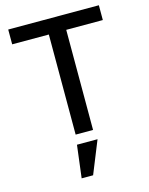

<svg xmlns="http://www.w3.org/2000/svg" viewBox="-138 -784 876 1127"><g transform="rotate(-15 300.0 -220.5)"><path d="M575.3 -608.3V-698.2H24.5V-608.3H247.2V0H353V-608.3ZM214.8 257.1H284.4L364.3 59.3H239.3Z"/></g></svg>

Font: Margiela Mono Medium
Style: Regular
Weight: 500
Designer: Mike Abbink, Paul van der Laan, Pieter van Rosmalen
Foundry: Bold Monday
Version: Version 2.003 2021